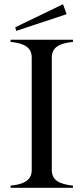

<svg xmlns="http://www.w3.org/2000/svg" viewBox="-20 -888 395 908"><path d="M30 -10V0H325V-10C260 -17 225 -36 225 -84V-616C225 -664 260 -683 325 -690V-700H30V-690C95 -683 130 -664 130 -616V-84C130 -36 95 -17 30 -10ZM295 -821 278 -868 52 -759 57 -742Z"/></svg>

Font: Sprat Condesed
Style: Regular
Weight: 400
Width: 3
Designer: Ethan Nakache
Foundry: Collletttivo
Version: Version 2.000;Glyphs 3.2 (3217)